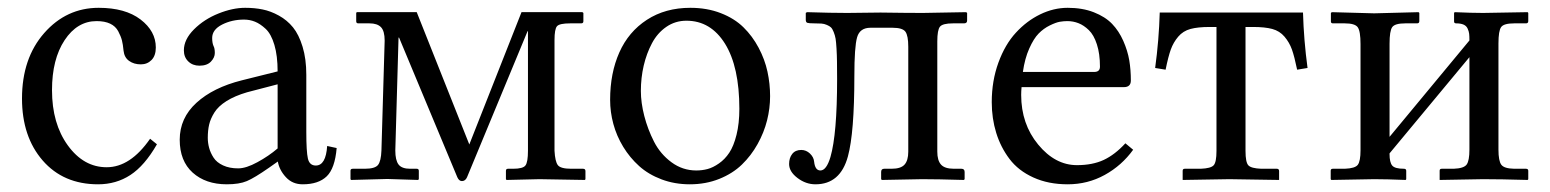

<svg xmlns="http://www.w3.org/2000/svg" viewBox="-20 -462 3989 494"><path d="M383.8 -90.8Q352.1 -35.6 315.4 -11.7Q278.8 12.2 232.4 12.2Q143.1 12.2 89.8 -49.1Q36.6 -110.4 36.6 -208.5Q36.6 -312 93.8 -377Q150.9 -441.9 233.9 -441.9Q302.2 -441.9 341.6 -411.9Q380.9 -381.8 380.9 -339.8Q380.9 -318.8 369.9 -307.6Q358.9 -296.4 342.3 -296.4Q324.7 -296.4 312.3 -305.2Q299.8 -314 297.9 -331.5Q296.4 -347.7 293.7 -358.2Q291 -368.7 284.2 -381.6Q277.3 -394.5 263.4 -401.1Q249.5 -407.7 228.5 -407.7Q178.7 -407.7 146.2 -358.6Q113.8 -309.6 113.8 -230Q113.8 -144 154.5 -87.9Q195.3 -31.7 254.4 -31.7Q315.4 -31.7 366.2 -105Z M694.3 -245.1 615.7 -224.6Q584 -215.3 562.7 -201.9Q541.5 -188.5 531.5 -172.4Q521.5 -156.2 518.1 -141.4Q514.6 -126.5 514.6 -107.4Q514.6 -94.2 518.1 -81.5Q521.5 -68.8 529.5 -56.4Q537.6 -43.9 554 -36.4Q570.3 -28.8 592.8 -28.8Q613.3 -28.8 642.3 -44.7Q671.4 -60.5 694.3 -80.1ZM758.8 12.2Q732.4 12.2 715.6 -6.1Q698.7 -24.4 694.8 -46.4L671.9 -30.3Q634.8 -4.4 615.2 3.9Q595.7 12.2 563.5 12.2Q509.3 12.2 475.8 -17.8Q442.4 -47.9 442.4 -102.5Q442.4 -158.2 485.4 -197.5Q528.3 -236.8 602.5 -255.4L694.3 -278.3Q694.3 -318.4 686 -346.4Q677.7 -374.5 663.6 -387.7Q649.4 -400.9 636 -406.2Q622.6 -411.6 607.9 -411.6Q576.7 -411.6 551.3 -398.7Q525.9 -385.7 525.9 -364.3Q525.9 -351.6 529.3 -343.8Q532.7 -337.9 532.7 -325.7Q532.7 -314 522.7 -303.5Q512.7 -293 493.2 -293Q475.6 -293 464.4 -304Q453.1 -314.9 453.1 -332.5Q453.1 -360.4 479.2 -386.5Q505.4 -412.6 542 -427.2Q578.6 -441.9 610.8 -441.9Q634.8 -441.9 655.5 -437.7Q676.3 -433.6 697.5 -421.9Q718.8 -410.2 733.9 -391.6Q749 -373 758.5 -341.8Q768.1 -310.5 768.1 -269.5V-122.6Q768.1 -71.8 772.2 -54Q776.4 -36.1 792.5 -36.1Q818.4 -36.1 821.8 -86.4L846.2 -81.1Q841.8 -28.8 820.6 -8.3Q799.3 12.2 758.8 12.2Z M897.9 -430.7H1052.2L1187.5 -90.3L1321.8 -430.7H1478.5L1481 -428.7V-407.2Q1481 -401.9 1475.1 -401.9H1447.3Q1419.4 -401.9 1413.1 -394.5Q1406.7 -387.2 1406.7 -358.9V-74.2Q1408.2 -46.4 1415.3 -37.1Q1422.4 -27.8 1449.7 -27.8H1480Q1486.3 -27.8 1486.3 -22V-1L1484.9 1L1368.2 -1L1283.2 1L1281.7 -1V-22.5Q1281.7 -27.8 1287.1 -27.8H1300.3Q1325.7 -27.8 1332 -36.4Q1338.4 -44.9 1338.4 -74.2V-381.8H1337.4L1181.6 -5.9Q1177.2 3.9 1168.5 3.9Q1161.1 3.9 1156.7 -5.9L1006.8 -365.2H1005.4L997.1 -74.7Q997.1 -49.8 1005.4 -38.8Q1013.7 -27.8 1035.2 -27.8H1052.2Q1057.6 -27.8 1057.6 -22.5V-1L1055.7 1L976.6 -1.5L883.3 1L881.8 -1V-22.9Q881.8 -27.8 887.7 -27.8H918.5Q944.8 -27.8 952.6 -37.6Q960.4 -47.4 961.4 -74.7L969.7 -357.4Q969.7 -382.3 960.2 -392.1Q950.7 -401.9 930.7 -401.9H901.9Q896.5 -401.9 896.5 -407.2V-428.7Z M1549.8 -205.1Q1549.8 -273.9 1573.5 -327.1Q1597.2 -380.4 1644.5 -411.1Q1691.9 -441.9 1756.3 -441.9Q1799.3 -441.9 1834.5 -428.2Q1869.6 -414.6 1892.8 -391.8Q1916 -369.1 1931.9 -339.1Q1947.8 -309.1 1954.6 -277.8Q1961.4 -246.6 1961.4 -214.4Q1961.4 -183.6 1953.6 -152.3Q1945.8 -121.1 1929.2 -91.3Q1912.6 -61.5 1888.9 -38.6Q1865.2 -15.6 1830.6 -1.7Q1795.9 12.2 1754.9 12.2Q1715.8 12.2 1682.1 -0.5Q1648.4 -13.2 1624.5 -34.7Q1600.6 -56.2 1583.5 -84.2Q1566.4 -112.3 1558.1 -143.1Q1549.8 -173.8 1549.8 -205.1ZM1746.1 -408.7Q1717.3 -408.7 1694.3 -392.8Q1671.4 -377 1657.5 -350.8Q1643.6 -324.7 1636.2 -293.2Q1628.9 -261.7 1628.9 -228Q1628.9 -197.8 1637.7 -163.6Q1646.5 -129.4 1662.8 -97.4Q1679.2 -65.4 1707.8 -44.4Q1736.3 -23.4 1771.5 -23.4Q1786.6 -23.4 1800.5 -27.1Q1814.5 -30.8 1829.8 -41.5Q1845.2 -52.2 1856.4 -69.1Q1867.7 -85.9 1875 -115.2Q1882.3 -144.5 1882.3 -182.1Q1882.3 -290 1845.5 -349.4Q1808.6 -408.7 1746.1 -408.7Z M2090.8 -23.4Q2106.4 -23.4 2116.7 -58.1Q2133.8 -117.2 2133.8 -258.8Q2133.8 -286.6 2133.5 -303.2Q2133.3 -319.8 2132.3 -336.9Q2131.3 -354 2129.9 -362.5Q2128.4 -371.1 2125 -379.6Q2121.6 -388.2 2117.9 -391.6Q2114.3 -395 2107.4 -397.9Q2100.6 -400.9 2093.3 -401.4Q2085.9 -401.9 2074.7 -401.9Q2061 -401.9 2057.1 -403.3Q2053.2 -404.8 2053.2 -411.1V-428.7L2056.2 -430.7Q2119.1 -428.7 2159.7 -428.7L2245.6 -429.7Q2312 -428.7 2354.5 -428.7L2465.8 -430.7L2468.3 -428.7V-409.2Q2468.3 -401.9 2460.4 -401.9H2432.1Q2405.3 -401.9 2398.4 -393.3Q2391.6 -384.8 2391.6 -355.5V-71.8Q2391.6 -49.3 2401.1 -38.6Q2410.6 -27.8 2434.6 -27.8H2453.6Q2461.9 -27.8 2461.9 -19.5V-1L2460 1Q2391.6 -1 2352.5 -1L2249 1L2247.1 -1V-19.5Q2247.1 -27.8 2254.9 -27.8H2273.9Q2297.9 -27.8 2307.4 -38.6Q2316.9 -49.3 2316.9 -71.8V-341.8Q2316.9 -370.1 2309.6 -380.4Q2302.2 -390.6 2276.4 -390.6H2219.7Q2192.4 -390.6 2185.3 -366.2Q2178.2 -341.8 2178.2 -266.1Q2178.2 -120.6 2161.6 -59.6Q2142.1 12.2 2078.1 12.2Q2053.2 12.2 2031.7 -4.2Q2010.3 -20.5 2010.3 -40Q2010.3 -55.7 2018.3 -65.9Q2026.4 -76.2 2041.5 -76.2Q2054.2 -76.2 2064 -66.9Q2073.7 -57.6 2074.7 -45.9Q2077.1 -23.4 2090.8 -23.4Z M2611.8 -276.9H2795.4Q2810.1 -276.9 2810.1 -290.5Q2810.1 -323.7 2802.2 -347.9Q2794.4 -372.1 2781.5 -384.5Q2768.6 -397 2754.9 -402.3Q2741.2 -407.7 2726.1 -407.7Q2716.8 -407.7 2706.8 -406Q2696.8 -404.3 2680.9 -396.5Q2665 -388.7 2652.3 -375.7Q2639.6 -362.8 2628.2 -337.2Q2616.7 -311.5 2611.8 -276.9ZM2875.5 -93.3 2895.5 -76.7Q2866.2 -36.1 2822.5 -12Q2778.8 12.2 2727.1 12.2Q2677.2 12.2 2638.7 -5.4Q2600.1 -22.9 2577.4 -53Q2554.7 -83 2543.2 -120.1Q2531.7 -157.2 2531.7 -199.2Q2531.7 -253.9 2548.8 -300.8Q2565.9 -347.7 2593.8 -377.9Q2621.6 -408.2 2656.2 -425Q2690.9 -441.9 2727.1 -441.9Q2765.1 -441.9 2794.4 -430.4Q2823.7 -418.9 2841.3 -400.6Q2858.9 -382.3 2870.1 -356.9Q2881.3 -331.5 2885.5 -306.9Q2889.6 -282.2 2889.6 -254.9Q2889.6 -237.8 2871.6 -237.8H2608.4Q2607.4 -227.1 2607.4 -217.8Q2607.4 -143.1 2651.1 -90.1Q2694.8 -37.1 2751 -37.1Q2791 -37.1 2819.8 -50.5Q2848.6 -64 2875.5 -93.3Z M3204.1 -392.6H3184.6V-73.7Q3184.6 -44.4 3191.9 -36.6Q3199.2 -28.8 3225.1 -27.8H3265.1Q3271 -27.8 3271 -22V1L3143.1 -1L3022.9 1V-22.5Q3022.9 -27.8 3028.3 -27.8H3069.3Q3095.7 -28.8 3102.8 -36.9Q3109.9 -44.9 3109.9 -73.7V-392.6H3092.3Q3062 -392.6 3043 -387.5Q3023.9 -382.3 3011.5 -367.7Q2999 -353 2992.4 -334.7Q2985.8 -316.4 2979 -282.7L2952.1 -287.1Q2961.9 -358.9 2963.9 -429.7H3332.5Q3334.5 -358.9 3344.2 -287.1L3317.4 -282.7Q3310.5 -316.4 3304 -334.7Q3297.4 -353 3284.9 -367.7Q3272.5 -382.3 3253.4 -387.5Q3234.4 -392.6 3204.1 -392.6Z M3515.6 -427.7 3629.9 -430.7 3631.8 -428.7V-407.7Q3631.8 -401.9 3626 -401.9H3595.7Q3568.8 -401.9 3562 -392.1Q3555.2 -382.3 3555.2 -349.6V-109.9L3760.7 -357.9Q3760.7 -369.1 3760 -375.2Q3759.3 -381.3 3756.1 -388.4Q3752.9 -395.5 3745.6 -398.7Q3738.3 -401.9 3726.6 -401.9Q3721.2 -401.9 3721.2 -406.7V-428.7L3722.7 -430.7Q3767.1 -428.7 3795.9 -428.7L3910.6 -430.7L3912.1 -428.7V-407.7Q3912.1 -401.9 3906.2 -401.9H3876Q3849.1 -401.9 3842.3 -392.3Q3835.4 -382.8 3835.4 -350.1V-77.1Q3835.4 -47.9 3842.8 -38.1Q3850.1 -28.3 3876 -27.8H3906.2Q3912.1 -27.8 3912.1 -22.5V-1L3910.6 1Q3840.8 -1 3795.9 -1L3684.1 1V-1V-22.9Q3684.1 -27.8 3689.5 -27.8H3720.2Q3746.6 -28.8 3753.7 -38.8Q3760.7 -48.8 3760.7 -77.1V-314.9L3555.2 -67.4V-65.4Q3555.2 -44.4 3562 -36.1Q3568.8 -27.8 3592.3 -27.8Q3598.1 -27.8 3598.1 -22.5V-1L3596.7 1Q3547.4 -1 3515.6 -1L3405.3 1L3403.8 -1V-22.9Q3403.8 -27.8 3409.2 -27.8H3439.9Q3466.8 -28.8 3473.6 -38.1Q3480.5 -47.4 3480.5 -75.2V-348.6Q3480.5 -381.8 3473.4 -391.8Q3466.3 -401.9 3439.9 -401.9H3409.7Q3404.3 -401.9 3404.3 -406.7V-428.7L3406.7 -430.7Z"/></svg>

Font: Libertinage
Style: b
Weight: 400
Designer: OSP
Foundry: OSP
Version: Version 1.0; 2008; OFL relea